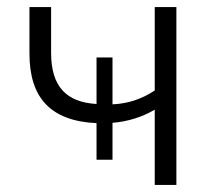

<svg xmlns="http://www.w3.org/2000/svg" viewBox="-20 -521 601 541"><path d="M416 -212V0H477V-501H416V-266C378 -241 340 -229 297 -227V-359H252V-228C167 -233 124 -277 124 -372V-501H63V-370C63 -245 123 -180 252 -174V-71H297V-175C338 -178 381 -191 416 -212Z"/></svg>

Font: Poppy and Pepper Light
Style: Regular
Weight: 300
Designer: Thy Ha
Foundry: Thy Ha
Version: Version 0.001;Glyphs 3.2 (3227)